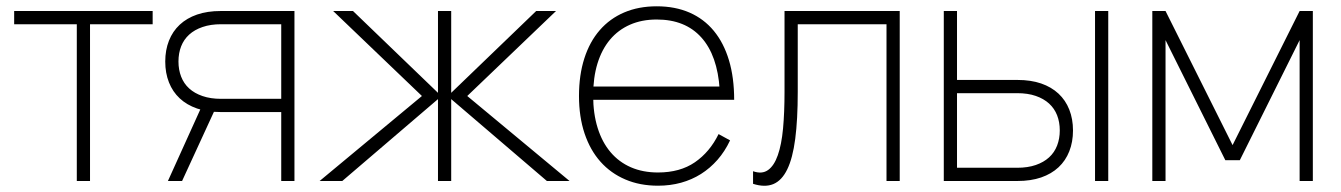

<svg xmlns="http://www.w3.org/2000/svg" viewBox="-20 -575 4261 610"><path d="M224 0V-498H25V-540H465V-498H266V0Z M513.5 0 630.5 -258.5H677.5L558.5 0ZM681 -540H915.5V0H873.5V-219H681Q639 -219 606.2 -230.2Q573.5 -241.5 551 -262.5Q528.5 -283.5 516.8 -313.2Q505 -343 505 -379.5Q505 -416 516.8 -445.8Q528.5 -475.5 551 -496.5Q573.5 -517.5 606.2 -528.8Q639 -540 681 -540ZM682.5 -498Q649 -498 623.5 -489.2Q598 -480.5 581 -465Q564 -449.5 555.5 -427.8Q547 -406 547 -379.5Q547 -353.5 555.5 -331.5Q564 -309.5 581 -294Q598 -278.5 623.5 -269.8Q649 -261 682.5 -261H873.5V-498Z M1402.5 -269.5 1717.5 0H1789.5L1464.5 -270L1746.5 -540H1683.5ZM1371.5 0H1413.5V-540H1371.5ZM1382.5 -269.5 1101.5 -540H1038.5L1320.5 -270L995.5 0H1067.5Z M2070.5 -27Q2022.5 -27 1984.5 -43.5Q1946.5 -60 1919.8 -91.5Q1893 -123 1878.8 -168.5Q1864.5 -214 1864.5 -271.5Q1864.5 -328.5 1878.2 -373.2Q1892 -418 1918 -449Q1944 -480 1981.5 -496.5Q2019 -513 2066.5 -513Q2157 -513 2208.2 -456Q2259.5 -399 2266.5 -290.5V-258H2312.5Q2312.5 -328.5 2296 -383.5Q2279.5 -438.5 2248 -476.8Q2216.5 -515 2170.8 -535Q2125 -555 2066.5 -555Q2009 -555 1963.2 -535.5Q1917.5 -516 1885.5 -479.2Q1853.5 -442.5 1836.5 -389.5Q1819.5 -336.5 1819.5 -270Q1819.5 -204 1837.2 -151Q1855 -98 1887.8 -61.2Q1920.5 -24.5 1966.8 -4.8Q2013 15 2070.5 15Q2109.5 15 2143.8 5.5Q2178 -4 2207 -22.2Q2236 -40.5 2259.5 -67.2Q2283 -94 2299.5 -129L2263 -149Q2235 -92 2187.8 -59.5Q2140.5 -27 2070.5 -27ZM2298.5 -300H1858L1857 -258H2312.5Z M2372.5 -31Q2401 -21 2420.2 -34.8Q2439.5 -48.5 2451.2 -82Q2463 -115.5 2467.8 -166.8Q2472.5 -218 2472.5 -283V-540H2838.5V0H2796.5V-498H2514.5V-283Q2514.5 -195 2506.5 -133.8Q2498.5 -72.5 2481.2 -37Q2464 -1.5 2437 9.8Q2410 21 2372.5 9Z M3459 0V-540H3501V0ZM3213 0H2978.5V-540H3020.5V-321H3213Q3255 -321 3287.8 -309.8Q3320.5 -298.5 3343 -277.5Q3365.5 -256.5 3377.2 -226.8Q3389 -197 3389 -160.5Q3389 -124 3377.2 -94.2Q3365.5 -64.5 3343 -43.5Q3320.5 -22.5 3287.8 -11.2Q3255 0 3213 0ZM3211.5 -42Q3245.5 -42 3270.8 -50.8Q3296 -59.5 3313 -75Q3330 -90.5 3338.5 -112.5Q3347 -134.5 3347 -160.5Q3347 -187 3338.5 -208.8Q3330 -230.5 3313 -246Q3296 -261.5 3270.8 -270.2Q3245.5 -279 3211.5 -279H3020.5V-42Z M3641 0V-540H3683L3896 -114L4109 -540H4151V0H4109V-447.5L3919 -66H3873L3683 -447.5V0Z"/></svg>

Font: Vela Sans GX ExtLt
Style: Regular
Weight: 200
Designer: Principal design: Mikhail Sharanda - project Manrope.
Design modification: Ravid Balaliev
Foundry: Mikhail Sharanda
Version: Version 1.001